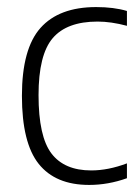

<svg xmlns="http://www.w3.org/2000/svg" viewBox="-20 -515 393 543"><path d="M42 -244Q42 -377 94.5 -436Q147 -495 252 -495Q302 -495 339 -484V-442Q294 -454 256 -454Q169 -454 129 -407Q89 -360 89 -246Q89 -129 125.5 -81Q162 -33 238 -33Q286 -33 339 -53V-11Q286 8 232 8Q137 8 89.5 -51.5Q42 -111 42 -244Z"/></svg>

Font: KaputaLibre
Style: Regular
Weight: 400
Designer: Multiple designers
Foundry: Textual
Version: Version 2.900